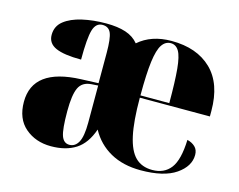

<svg xmlns="http://www.w3.org/2000/svg" viewBox="-83 -675 1010 810"><g transform="rotate(15 422.5 -270.5)"><path d="M196 10Q129 10 83.5 -29Q38 -68 38 -142Q38 -288 246 -296L322 -299V-432Q322 -494 312 -517.5Q302 -541 275 -541Q246 -541 235.5 -505.5Q225 -470 225 -376Q150 -376 114 -392Q78 -408 78 -445Q78 -483 107 -506Q136 -529 184 -540Q232 -551 289 -551Q339 -551 374 -539.5Q409 -528 430 -502Q486 -551 574 -551Q685 -551 748.5 -489.5Q812 -428 812 -309V-285H506Q506 -182 519.5 -120.5Q533 -59 561 -31.5Q589 -4 635 -4Q687 -4 715 -40.5Q743 -77 746 -165Q767 -160 780.5 -147Q794 -134 794 -112Q794 -62 741.5 -26Q689 10 588 10Q511 10 455.5 -21Q400 -52 369 -109Q347 -45 304 -17.5Q261 10 196 10ZM632 -295Q632 -390 627 -443.5Q622 -497 609 -519Q596 -541 573 -541Q550 -541 535 -519Q520 -497 513 -443.5Q506 -390 506 -295ZM270 -16Q295 -16 309 -41.5Q323 -67 323 -127V-289L293 -287Q254 -284 239.5 -253Q225 -222 225 -151Q225 -72 235 -44Q245 -16 270 -16Z"/></g></svg>

Font: Noto Serif Display SemiCondensed Black
Style: Regular
Weight: 900
Width: 4
Designer: Monotype Design Team
Foundry: Monotype Imaging Inc.
Version: Version 2.009